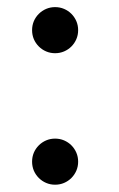

<svg xmlns="http://www.w3.org/2000/svg" viewBox="-20 -504 328 529"><path d="M68.4 -58.6Q68.4 -71.8 73.2 -83.3Q78.1 -94.7 86.9 -103.5Q95.7 -112.3 107.2 -117.2Q118.7 -122.1 131.8 -122.1Q145 -122.1 156.5 -117.2Q168 -112.3 176.8 -103.5Q185.5 -94.7 190.4 -83.3Q195.3 -71.8 195.3 -58.6Q195.3 -45.4 190.4 -33.9Q185.5 -22.5 176.8 -13.7Q168 -4.9 156.5 0Q145 4.9 131.8 4.9Q118.7 4.9 107.2 0Q95.7 -4.9 86.9 -13.7Q78.1 -22.5 73.2 -33.9Q68.4 -45.4 68.4 -58.6ZM68.4 -420.9Q68.4 -434.1 73.2 -445.6Q78.1 -457 86.9 -465.8Q95.7 -474.6 107.2 -479.5Q118.7 -484.4 131.8 -484.4Q145 -484.4 156.5 -479.5Q168 -474.6 176.8 -465.8Q185.5 -457 190.4 -445.6Q195.3 -434.1 195.3 -420.9Q195.3 -407.7 190.4 -396.2Q185.5 -384.8 176.8 -376Q168 -367.2 156.5 -362.3Q145 -357.4 131.8 -357.4Q118.7 -357.4 107.2 -362.3Q95.7 -367.2 86.9 -376Q78.1 -384.8 73.2 -396.2Q68.4 -407.7 68.4 -420.9Z"/></svg>

Font: Khmer Busra Bunong
Style: Regular
Weight: 400
Designer: D. Kanjahn
Version: Version 7.100; 2014